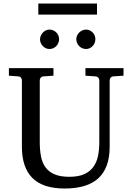

<svg xmlns="http://www.w3.org/2000/svg" viewBox="-20 -1060 752 1096"><path d="M627 -624Q616.2 -623 611.1 -616.2Q606 -609.4 606 -602.1V-222.2Q606 -160.6 589.4 -115.7Q572.8 -70.8 540.3 -41.5Q507.8 -12.2 459.7 2Q411.6 16.1 349.1 16.1Q225.1 16.1 165 -43.9Q105 -104 105 -222.2V-602.1Q105 -609.4 99.9 -616.2Q94.7 -623 84 -624L30.8 -627.9V-670.9H285.2V-627.9L228 -624Q217.3 -623 212.2 -616.2Q207 -609.4 207 -602.1V-248Q207 -204.1 213.9 -167.7Q220.7 -131.3 239.3 -105.5Q257.8 -79.6 290.8 -65.2Q323.7 -50.8 376 -50.8Q427.7 -50.8 460.9 -65.9Q494.1 -81.1 513.2 -107.7Q532.2 -134.3 539.6 -170.4Q546.9 -206.5 546.9 -248V-602.1Q546.9 -609.4 541.3 -616.2Q535.6 -623 524.9 -624L467.8 -627.9V-670.9H685.1V-627.9ZM317.4 -836.4Q317.4 -825.2 313 -814.9Q308.6 -804.7 301.3 -796.9Q293.9 -789.1 283.9 -784.7Q273.9 -780.3 262.7 -780.3Q251.5 -780.3 241.7 -784.7Q231.9 -789.1 224.6 -796.9Q217.3 -804.7 212.9 -814.5Q208.5 -824.2 208.5 -835.4Q208.5 -846.2 212.9 -856.2Q217.3 -866.2 224.6 -874Q231.9 -881.8 241.7 -886.5Q251.5 -891.1 262.7 -891.1Q273.9 -891.1 283.9 -886.7Q293.9 -882.3 301.3 -875Q308.6 -867.7 313 -857.7Q317.4 -847.7 317.4 -836.4ZM524.4 -836.4Q524.4 -825.2 520.3 -814.9Q516.1 -804.7 508.8 -796.9Q501.5 -789.1 491.7 -784.7Q481.9 -780.3 470.7 -780.3Q459.5 -780.3 449.5 -784.7Q439.5 -789.1 431.9 -796.9Q424.3 -804.7 419.9 -814.9Q415.5 -825.2 415.5 -836.4Q415.5 -846.7 419.9 -856.7Q424.3 -866.7 432.1 -874.3Q439.9 -881.8 449.7 -886.5Q459.5 -891.1 470.7 -891.1Q481.9 -891.1 491.7 -886.7Q501.5 -882.3 508.8 -874.8Q516.1 -867.2 520.3 -857.2Q524.4 -847.2 524.4 -836.4ZM198.7 -976.6V-1040H533.7V-976.6Z"/></svg>

Font: Charis SIL Phon
Style: Regular
Weight: 400
Foundry: SIL International
Version: Version 5.000